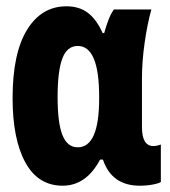

<svg xmlns="http://www.w3.org/2000/svg" viewBox="-20 -580 540 610"><path d="M179 10Q101 10 60.5 -64Q20 -138 20 -268Q20 -411 66 -485.5Q112 -560 191 -560Q232 -560 259.5 -539Q287 -518 306 -475H311Q318 -500 325.5 -519Q333 -538 342 -550H461Q448 -504 439.5 -444Q431 -384 431 -329V-177Q431 -116 467 -116Q479 -116 491 -121V-2Q487 2 467 6Q447 10 424 10Q335 10 307 -73H298Q254 10 179 10ZM227 -112Q295 -112 295 -267V-273Q295 -434 227 -434Q193 -434 178 -394Q163 -354 163 -272Q163 -189 178.5 -150.5Q194 -112 227 -112Z"/></svg>

Font: Noto Sans Mono ExtraCondensed Black
Style: Regular
Weight: 900
Width: 2
Designer: Monotype Design Team
Foundry: Monotype Imaging Inc.
Version: Version 2.014